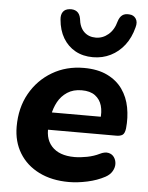

<svg xmlns="http://www.w3.org/2000/svg" viewBox="-54 -800 657 855"><g transform="rotate(5 274.5 -372.5)"><path d="M286 11Q209 11 152 -17.5Q95 -46 64 -97Q33 -148 33 -215Q33 -299 69 -363Q105 -427 167.5 -464Q230 -501 309 -501Q371 -501 414 -480Q457 -459 482 -423.5Q507 -388 515.5 -342.5Q524 -297 519 -249Q516 -226 506 -219.5Q496 -213 479 -213H155L166 -291H417L401 -277Q406 -313 398 -340.5Q390 -368 368 -384.5Q346 -401 308 -401Q270 -401 243.5 -383.5Q217 -366 202 -338.5Q187 -311 181 -278L176 -243Q165 -177 198.5 -139.5Q232 -102 301 -102Q327 -102 357.5 -108Q388 -114 412 -126Q434 -137 450.5 -133.5Q467 -130 476 -117Q485 -104 485.5 -87.5Q486 -71 476.5 -54.5Q467 -38 447 -27Q412 -8 368 1.5Q324 11 286 11ZM344 -552Q299 -552 265 -571Q231 -590 210.5 -624.5Q190 -659 186 -707Q184 -728 193 -741Q202 -754 222 -756Q242 -758 255 -749Q268 -740 272 -719Q276 -680 296.5 -660Q317 -640 349 -640Q380 -640 405 -661Q430 -682 440 -720Q446 -740 458 -749Q470 -758 490 -756Q509 -755 519 -740Q529 -725 522 -701Q510 -654 484.5 -621Q459 -588 423 -570Q387 -552 344 -552Z"/></g></svg>

Font: Nunito ExtraLight ExtraBold
Style: Italic
Weight: 800
Italic angle: -9°
Version: Version 3.602